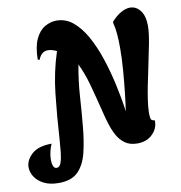

<svg xmlns="http://www.w3.org/2000/svg" viewBox="-176 -807 973 1032"><g transform="rotate(-10 310.5 -291.0)"><path d="M62 140Q14 140 -18.5 123.5Q-51 107 -67.5 81.5Q-84 56 -84 29Q-84 -10 -48.5 -42.5Q-13 -75 60 -75Q52 -58 46.5 -34.5Q41 -11 41 10Q41 30 46.5 44Q52 58 65 58Q81 58 89 35Q97 12 100.5 -21.5Q104 -55 106 -87Q114 -217 127 -335.5Q140 -454 175 -560Q149 -573 127 -573Q91 -573 75 -530L65 -533Q66 -603 85.5 -644.5Q105 -686 136 -704Q167 -722 200 -722Q250 -722 289.5 -689.5Q329 -657 360.5 -601Q392 -545 415.5 -474.5Q439 -404 456 -327.5Q473 -251 483 -177Q489 -217 495.5 -275Q502 -333 507 -397Q512 -461 512 -519Q512 -561 509 -595.5Q506 -630 499 -655V-663Q525 -692 551.5 -707Q578 -722 601 -722Q635 -722 657.5 -692.5Q680 -663 680 -609Q680 -571 668 -509.5Q656 -448 636 -353Q631 -331 624 -296Q617 -261 611 -222Q605 -183 604 -149Q604 -135 606 -119Q608 -103 627 -103Q628 -99 628 -97Q628 -95 628 -93Q627 -55 596 -25.5Q565 4 515 4Q475 4 448.5 -14.5Q422 -33 405.5 -63.5Q389 -94 378 -130Q367 -166 359 -200Q337 -289 319.5 -352Q302 -415 276 -469Q260 -384 254.5 -299Q249 -214 242 -140Q235 -60 219.5 3.5Q204 67 168 103.5Q132 140 62 140Z"/></g></svg>

Font: Agbalumo
Style: Regular
Weight: 400
Designer: Raphael Alegbeleye
Foundry: Sorkin Type Co.
Version: Version 1.000; ttfautohint (v1.8.4)